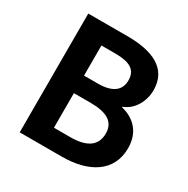

<svg xmlns="http://www.w3.org/2000/svg" viewBox="-167 -889 1015 1037"><g transform="rotate(30 340.5 -370.5)"><path d="M91.3 0H355.1C517.8 0 641.3 -69.1 641.3 -218C641.3 -317.5 582.7 -374.3 503.1 -393.2V-397.5C566.4 -420.2 603.9 -489.4 603.9 -557.8C603.9 -695.7 487.9 -740.8 335.9 -740.8H91.3ZM239 -439.1V-626.9H327.1C416.4 -626.9 459.8 -601.2 459.8 -536.3C459.8 -476.7 419.6 -439.1 325.6 -439.1ZM239 -114.1V-329.7H342.1C444.1 -329.7 497.4 -298.7 497.4 -226.9C497.4 -150.2 442.4 -114.1 342.1 -114.1Z"/></g></svg>

Font: Source Han Sans JP VF
Style: Regular
Weight: 250
Designer: Ryoko NISHIZUKA 西塚涼子 (kana, bopomofo & ideographs); Paul D. Hunt (Latin, Greek & Cyrillic); Sandoll Communications 산돌커뮤니
Foundry: Adobe
Version: Version 2.004;hotconv 1.0.118;makeotfexe 2.5.65603